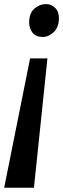

<svg xmlns="http://www.w3.org/2000/svg" viewBox="-28 -768 302 919"><path d="M134.5 130.5H-8L116 -488.5H199ZM254 -677Q253 -637 228.8 -614Q204.5 -591 176.5 -591Q143.5 -591 127.2 -612Q111 -633 111.5 -663Q112.5 -706 137.2 -727.2Q162 -748.5 193 -748.5Q218.5 -748.5 236.8 -729.5Q255 -710.5 254 -677Z"/></svg>

Font: Merriweather 24pt SemiCondensed
Style: Bold Italic
Weight: 700
Width: 4
Italic angle: -7.8°
Designer: Eben Sorkin
Foundry: Eben Sorkin
Version: Version 2.101